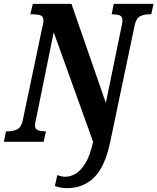

<svg xmlns="http://www.w3.org/2000/svg" viewBox="-40 -734 815 994"><path d="M308 240Q272 240 244 229L257 172Q277 181 299 181Q325 181 352 165Q379 149 403 109.5Q427 70 442 0L238 -567L147 -119Q144 -107 142.5 -98.5Q141 -90 141 -86Q141 -65 157 -59.5Q173 -54 193 -54H198L186 0H-20L-9 -54H2Q27 -54 48.5 -64Q70 -74 78 -112L179 -593Q183 -607 184 -615.5Q185 -624 185 -628Q185 -649 169.5 -654.5Q154 -660 128 -660H117L130 -714H330L508 -201L589 -596Q594 -619 594 -628Q594 -649 579 -654.5Q564 -660 543 -660H538L549 -714H755L743 -660H732Q707 -660 686 -650Q665 -640 657 -602L531 -1Q504 129 447.5 184.5Q391 240 308 240Z"/></svg>

Font: Noto Serif ExtraCondensed ExtraBold
Style: Italic
Weight: 800
Width: 2
Italic angle: -12°
Designer: Monotype Design Team
Foundry: Monotype Imaging Inc.
Version: Version 2.013